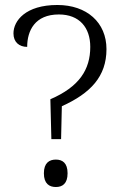

<svg xmlns="http://www.w3.org/2000/svg" viewBox="-20 -744 487 770"><path d="M182 -346 186 -186H225L228 -318C343 -370 407 -437 407 -547C407 -654 328 -724 210 -724C83 -724 34 -661 34 -610C34 -575 57 -556 89 -556C89 -621 120 -686 216 -686C299 -686 342 -633 342 -556C342 -465 298 -396 182 -346ZM204 6C230 6 251 -7 251 -49C251 -91 230 -104 204 -104C178 -104 156 -91 156 -49C156 -7 178 6 204 6Z"/></svg>

Font: Noto Serif Lao Light
Style: Regular
Weight: 300
Designer: Monotype Design Team
Foundry: Monotype Imaging Inc.
Version: Version 2.003